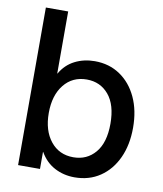

<svg xmlns="http://www.w3.org/2000/svg" viewBox="-83 -796 742 873"><g transform="rotate(10 288.0 -359.0)"><path d="M319.8 10.3Q269.5 10.3 227.8 -11.7Q186 -33.7 160.2 -78.6H159.2V0H58.1V-727.5H161.1V-440.9H162.1Q187 -483.9 228.5 -504.9Q270 -525.9 320.3 -525.9Q386.7 -525.9 437 -491.9Q487.3 -458 515.4 -397.7Q543.5 -337.4 543.5 -257.8Q543.5 -178.2 515.6 -117.9Q487.8 -57.6 437.5 -23.7Q387.2 10.3 319.8 10.3ZM298.8 -78.6Q361.3 -78.6 400.1 -124.5Q439 -170.4 439 -257.8Q439 -345.2 400.1 -391.4Q361.3 -437.5 298.8 -437.5Q232.9 -437.5 193.6 -388.4Q154.3 -339.4 154.3 -257.8Q154.3 -176.8 193.6 -127.7Q232.9 -78.6 298.8 -78.6Z"/></g></svg>

Font: Inter Display Medium
Style: Regular
Weight: 500
Designer: Rasmus Andersson
Foundry: rsms
Version: Version 4.001;git-9221beed3